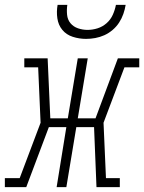

<svg xmlns="http://www.w3.org/2000/svg" viewBox="-59 -770 593 790"><path d="M-39 0V-37H22L108 -265L98 -493H41V-530H137L148 -283H220L261 -530H302L261 -283H334L426 -530H514V-493H453L367 -265L377 -37H434V0H338L328 -247H255L214 0H174L214 -247H142L49 0ZM295 -610Q267 -610 240.5 -618.5Q214 -627 197.5 -647Q181 -667 177 -694.5Q173 -722 178 -750H218Q215 -730 217 -709.5Q219 -689 231 -674.5Q243 -660 262 -653.5Q281 -647 301 -647Q322 -647 342.5 -653.5Q363 -660 379.5 -674.5Q396 -689 405 -709Q414 -729 418 -750H458Q455 -731 448.5 -712.5Q442 -694 431 -677Q420 -660 404 -646.5Q388 -633 370 -625Q352 -617 333 -613.5Q314 -610 295 -610Z"/></svg>

Font: Iosevka Curly Slab XLtObl
Style: Regular
Weight: 200
Italic angle: -9°
Monospace: yes
Designer: Belleve Invis
Foundry: Belleve Invis
Version: Version 11.1.0; ttfautohint (v1.8.3)